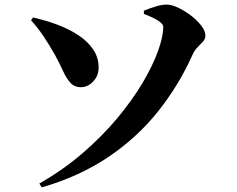

<svg xmlns="http://www.w3.org/2000/svg" viewBox="-20 -775 1040 843"><path d="M825.2 -534.2Q764.2 -398.4 672.6 -284.2Q581.1 -169.9 454.8 -85Q328.6 0 163.1 47.9L152.8 30.8Q258.8 -29.8 344.7 -104.2Q430.7 -178.7 496.6 -258.1Q562.5 -337.4 606.9 -412.8Q651.4 -488.3 674.1 -551.8Q696.8 -615.2 696.8 -657.2Q696.8 -681.6 611.8 -713.9V-728Q632.3 -736.8 661.1 -745.8Q689.9 -754.9 710.9 -754.9Q732.9 -754.9 761.7 -741.5Q790.5 -728 818.1 -707Q845.7 -686 863.8 -662.4Q881.8 -638.7 881.8 -618.2Q881.8 -604 871.3 -592.5Q860.8 -581.1 847.4 -567.6Q834 -554.2 825.2 -534.2ZM221.2 -534.2Q195.3 -579.6 171.4 -615.5Q147.5 -651.4 116.2 -686L125 -698.2Q180.2 -686 231.7 -666.7Q283.2 -647.5 324.2 -620.4Q365.2 -593.3 389.2 -557.9Q413.1 -522.5 413.1 -478Q413.1 -442.9 389.4 -417.5Q365.7 -392.1 335 -392.1Q306.2 -392.1 288.3 -412.4Q270.5 -432.6 255.9 -465.1Q241.2 -497.6 221.2 -534.2Z"/></svg>

Font: Source Han Serif JP Heavy
Style: Regular
Weight: 900
Designer: Ryoko NISHIZUKA  (kana & ideographs); Frank Grießhammer (Latin, Greek & Cyrillic); Wenlong ZHANG  (bopomofo); Sandoll Co
Foundry: Adobe Systems Incorporated
Version: Version 1.001;PS 1.001;hotconv 16.6.54;makeotf.lib2.5.65590